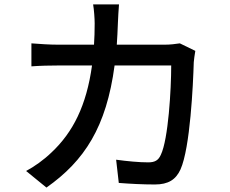

<svg xmlns="http://www.w3.org/2000/svg" viewBox="-20 -813 1040 868"><path d="M518 -793H401C405 -770 408 -729 408 -707C408 -673 407 -641 405 -611H244C205 -611 160 -614 122 -617V-513C160 -516 207 -517 244 -517H396C371 -336 310 -215 213 -124C178 -90 134 -59 98 -40L190 35C362 -86 461 -239 498 -517H754C754 -409 741 -183 707 -113C696 -88 680 -79 650 -79C609 -79 556 -84 505 -91L517 14C568 18 626 21 680 21C741 21 775 -1 796 -47C840 -145 853 -431 856 -532C857 -544 860 -566 863 -583L793 -617C773 -614 750 -611 724 -611H508C510 -642 512 -675 513 -709C514 -733 516 -770 518 -793Z"/></svg>

Font: DAIFUKU Sans JP Medium
Style: Regular
Weight: 500
Designer: Original font ‘Source Han Sans JP’ : Ryoko NISHIZUKA  (kana, bopomofo & ideographs); Paul D. Hunt (Latin, Greek & Cyrill
Foundry: Daifuku
Version: Version 1.000